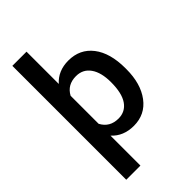

<svg xmlns="http://www.w3.org/2000/svg" viewBox="-281 -842 1136 1136"><g transform="rotate(-45 287.0 -273.5)"><path d="M526.9 -258.8Q526.9 -138.2 471.4 -64.2Q416 9.8 321.3 9.8Q234.4 9.8 182.1 -47.4V203.1H63.5V-750H182.1V-480Q233.9 -538.1 319.8 -538.1Q416 -538.1 471.4 -466.3Q526.9 -394.5 526.9 -266.6ZM408.2 -269Q408.2 -350.1 376.2 -395.5Q344.2 -440.9 286.6 -440.9Q213.9 -440.9 182.1 -380.9V-146.5Q214.4 -85 287.6 -85Q344.2 -85 376.2 -130.6Q408.2 -176.3 408.2 -269Z"/></g></svg>

Font: TypoPRO Roboto
Style: Regular
Weight: 500
Designer: Google
Version: Version 2.136; 2016